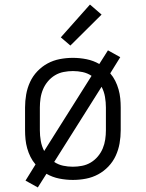

<svg xmlns="http://www.w3.org/2000/svg" viewBox="-20 -782 640 843"><path d="M146 41 92 11 136 -60Q123 -75 114 -93Q105 -111 99.5 -130.5Q94 -150 92 -170Q90 -190 90 -210V-310Q90 -339 95 -367.5Q100 -396 112 -422Q124 -448 144 -469Q164 -490 189 -503.5Q214 -517 242.5 -522.5Q271 -528 300 -528Q330 -528 360 -522Q390 -516 416 -501L454 -561L508 -531L464 -460Q477 -445 486 -427Q495 -409 500.5 -389.5Q506 -370 508 -350Q510 -330 510 -310V-210Q510 -181 505 -152.5Q500 -124 488 -98Q476 -72 456 -51Q436 -30 411 -16.5Q386 -3 357.5 2.5Q329 8 300 8Q270 8 240 2Q210 -4 184 -19ZM174 -119 382 -449Q364 -461 343 -465.5Q322 -470 300 -470Q280 -470 259.5 -466Q239 -462 221.5 -451.5Q204 -441 190.5 -425Q177 -409 169 -390Q161 -371 158 -350.5Q155 -330 155 -310V-210Q155 -187 159 -163.5Q163 -140 174 -119ZM300 -50Q320 -50 340.5 -54Q361 -58 378.5 -68.5Q396 -79 409.5 -95Q423 -111 431 -130Q439 -149 442 -169.5Q445 -190 445 -210V-310Q445 -333 441 -356.5Q437 -380 426 -401L218 -71Q236 -59 257 -54.5Q278 -50 300 -50ZM289 -582 247 -618 375 -762 426 -718Z"/></svg>

Font: Iosevka Etoile Light
Style: Regular
Weight: 300
Designer: Belleve Invis
Foundry: Belleve Invis
Version: Version 25.0.1; ttfautohint (v1.8.4)